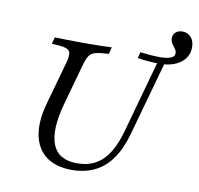

<svg xmlns="http://www.w3.org/2000/svg" viewBox="-79 -781 910 876"><g transform="rotate(10 376.0 -343.0)"><path d="M308.1 11.3Q233.9 11.3 189.1 -22.6Q144.4 -56.5 132.3 -118.5Q120.2 -180.6 143.5 -265.3L200.8 -470.2Q208.1 -498.4 205.2 -512.5Q202.4 -526.6 182.7 -532.7Q162.9 -538.7 119.4 -539.5L128.2 -571Q146.8 -570.2 182.3 -569.4Q217.7 -568.5 265.3 -568.5Q306.5 -568.5 339.5 -569.4Q372.6 -570.2 391.9 -571L383.9 -539.5Q343.5 -537.9 323 -532.3Q302.4 -526.6 293.1 -512.5Q283.9 -498.4 275.8 -470.2L222.6 -279.8Q187.9 -153.2 214.1 -87.9Q240.3 -22.6 327.4 -22.6Q376.6 -22.6 412.9 -43.1Q449.2 -63.7 473.8 -103.6Q498.4 -143.5 514.5 -200L612.9 -554H645.2L545.2 -195.2Q534.7 -158.9 520.6 -127.8Q506.5 -96.8 486.7 -71Q466.9 -45.2 441.1 -27Q415.3 -8.9 382.3 1.2Q349.2 11.3 308.1 11.3ZM620.2 -535.5Q593.5 -535.5 568.1 -537.5Q542.7 -539.5 516.9 -543.5L524.2 -571.8Q553.2 -568.5 574.2 -566.9Q595.2 -565.3 616.1 -565.3Q648.4 -565.3 665.7 -572.6Q683.1 -579.8 683.1 -594.4Q683.1 -605.6 675.8 -614.9Q668.5 -624.2 661.3 -635.1Q654 -646 654 -659.7Q654 -677.4 666.1 -687.9Q678.2 -698.4 696.8 -698.4Q721.8 -698.4 737.1 -681Q752.4 -663.7 752.4 -634.7Q752.4 -589.5 715.7 -562.5Q679 -535.5 620.2 -535.5Z"/></g></svg>

Font: Playfair 12pt Light
Style: Italic
Weight: 300
Italic angle: -15.6°
Designer: Claus Eggers Sørensen
Foundry: Claus Eggers Sørensen
Version: Version 2.000;gftools[0.9.28]